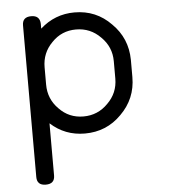

<svg xmlns="http://www.w3.org/2000/svg" viewBox="-51 -552 727 796"><g transform="rotate(-5 312.5 -153.5)"><path d="M145 162V89V-55C185 -18.3 232.7 0 288 0C348 0 398.7 -21 440 -63C482.7 -105 504 -156 504 -216V-288C503.3 -348 482 -398.7 440 -440C398.7 -482.7 348 -504 288 -504C233.3 -504 185.7 -485.7 145 -449V-469C144.3 -492.3 132 -504 108 -504C83.3 -504 71 -492.3 71 -469V-21V63V89V162C71 185.3 83.3 197 108 197C132.7 197 145 185.3 145 162ZM288 -71C248 -71 214.3 -85.3 187 -114C159 -142 145 -176 145 -216V-288C145 -328 159 -362 187 -390C214.3 -418.7 248 -433 288 -433C328 -433 362 -418.7 390 -390C418.7 -362 433 -328 433 -288V-216C433 -176 418.7 -142 390 -114C362 -85.3 328 -71 288 -71Z"/></g></svg>

Font: Semi-Coder
Style: Regular
Weight: 400
Version: 0.1000